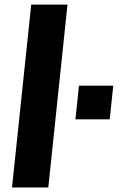

<svg xmlns="http://www.w3.org/2000/svg" viewBox="-20 -830 532 850"><path d="M314 -301.8 329.6 -450.7H481.4L465.8 -301.8ZM33.2 0 118.2 -809.6H278.8L193.8 0Z"/></svg>

Font: Oswald
Style: Bold
Weight: 700
Designer: Vernon Adams
Foundry: Vernon Adams
Version: 3.0; ttfautohint (v0.94.23-7a4d-dirty) -l 8 -r 50 -G 200 -x 